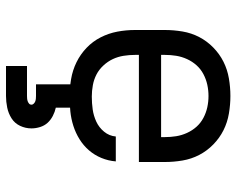

<svg xmlns="http://www.w3.org/2000/svg" viewBox="-94 -474 788 640"><g transform="rotate(90 300.0 -154.0)"><path d="M302 8Q273 8 243.5 3Q214 -2 187.5 -15Q161 -28 139.5 -48.5Q118 -69 104.5 -95.5Q91 -122 85.5 -151Q80 -180 80 -210V-310Q80 -339 85 -368.5Q90 -398 103.5 -424Q117 -450 138.5 -471Q160 -492 186 -505Q212 -518 241.5 -523Q271 -528 300 -528Q329 -528 358.5 -523Q388 -518 414 -505Q440 -492 461.5 -471Q483 -450 496.5 -424Q510 -398 515 -368.5Q520 -339 520 -310V-223H163V-210Q163 -191 166 -172Q169 -153 177 -136Q185 -119 198.5 -104.5Q212 -90 228.5 -81.5Q245 -73 264 -69.5Q283 -66 302 -66Q324 -66 345 -69Q366 -72 385.5 -81Q405 -90 419 -107Q433 -124 435 -146H518Q516 -121 506.5 -98Q497 -75 481 -56.5Q465 -38 444 -25Q423 -12 399.5 -4.5Q376 3 351.5 5.5Q327 8 302 8ZM163 -297H437V-310Q437 -329 434 -347.5Q431 -366 423 -383.5Q415 -401 402.5 -415Q390 -429 373 -438Q356 -447 337.5 -451Q319 -455 300 -455Q281 -455 262.5 -451Q244 -447 227 -438Q210 -429 197.5 -415Q185 -401 177 -383.5Q169 -366 166 -347.5Q163 -329 163 -310ZM200 220V150H300Q305 150 309.5 149.5Q314 149 318 147.5Q322 146 325.5 143Q329 140 329 135Q329 131 325.5 127.5Q322 124 318 122.5Q314 121 309.5 120.5Q305 120 300 120H261V0H339V54Q353 57 366.5 64Q380 71 389.5 81.5Q399 92 403.5 106.5Q408 121 408 135Q408 155 399.5 173Q391 191 374.5 201.5Q358 212 338.5 216Q319 220 300 220Z"/></g></svg>

Font: Bmono
Style: Regular
Weight: 400
Monospace: yes
Designer: Belleve Invis
Foundry: Belleve Invis
Version: Version 11.2.2; ttfautohint (v1.8.2)